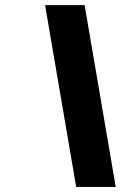

<svg xmlns="http://www.w3.org/2000/svg" viewBox="-20 -739 509 759"><path d="M437.5 0H281.2L158.2 -718.8H314.5Z"/></svg>

Font: Signwood
Style: Italic
Weight: 400
Italic angle: -10°
Designer: GGBotNet
Foundry: GGBotNet
Version: 0.95